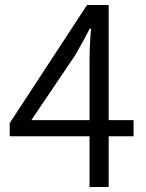

<svg xmlns="http://www.w3.org/2000/svg" viewBox="-20 -752 589 772"><path d="M340 -269V-507Q340 -565 346 -637H341Q318 -592 283 -531L106 -269ZM517 -204H417V0H340V-204H19V-257L330 -732H417V-269H517Z"/></svg>

Font: Noto Sans CJK KR DemiLight
Style: Regular
Weight: 350
Designer: Ryoko NISHIZUKA à€õÀ (kana & ideographs); Paul D. Hunt (Latin, Greek & Cyrillic); Wenlong ZHANG NG  (bopomofo); Sandoll 
Foundry: Adobe Systems Incorporated
Version: Version 1.004 April 21, 2017